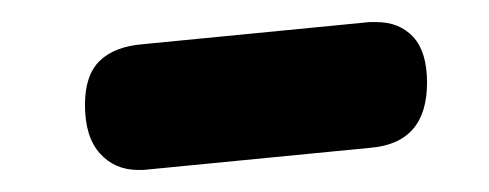

<svg xmlns="http://www.w3.org/2000/svg" viewBox="-20 -400 443 174"><path d="M110 -246H105Q84 -246 70.5 -261Q57 -276 57 -305Q57 -332 70.5 -345Q84 -358 110 -360L315 -380H321Q342 -380 354.5 -366.5Q367 -353 367 -325Q367 -270 315 -266Z"/></svg>

Font: Lebkuchenwelt
Style: Regular
Weight: 400
Designer: Vernon Adams
Foundry: Gereon Berster
Version: Version 1.000;PS 001.001;hotconv 1.0.56 